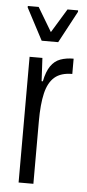

<svg xmlns="http://www.w3.org/2000/svg" viewBox="-52 -745 351 776"><g transform="rotate(5 123.0 -357.0)"><path d="M54 0V-510H106L111 -416H116Q124 -456 139.5 -478.5Q155 -501 178.5 -509.5Q202 -518 232 -518V-456Q186 -456 160.5 -434Q135 -412 124.5 -367.5Q114 -323 114 -254V0ZM97 -579 29 -708V-714H73L131 -617L190 -714H233V-708L164 -579Z"/></g></svg>

Font: Saira ExtraCondensed
Style: Regular
Weight: 400
Width: 2
Designer: Hector Gatti with collaboration of the Omnibus-Type team
Foundry: Omnibus-Type
Version: Version 1.101